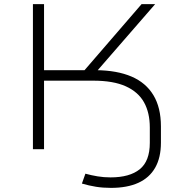

<svg xmlns="http://www.w3.org/2000/svg" viewBox="-20 -725 886 933"><path d="M519 188Q480 188 446 182.5Q412 177 378 167L395 119Q424 127 454.5 132Q485 137 517 137Q610 137 659 97.5Q708 58 708 -31V-105Q708 -177 680 -227.5Q652 -278 591.5 -305.5Q531 -333 433 -333H194V0H140V-705H194V-384H404L377 -368L668 -705H734L435 -361L447 -384Q549 -383 619 -353Q689 -323 725.5 -262.5Q762 -202 762 -111V-32Q762 41 734 90Q706 139 652 163.5Q598 188 519 188Z"/></svg>

Font: Nunito Sans 7pt Expanded ExtraLight
Style: Regular
Weight: 250
Width: 7
Designer: Vernon Adams
Foundry: Vernon Adams
Version: Version 3.101;gftools[0.9.27]